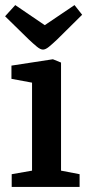

<svg xmlns="http://www.w3.org/2000/svg" viewBox="-22 -735 348 755"><path d="M24 0V-50L104 -64V-410L23 -425V-477L186 -502L218 -489V-64L291 -50V0ZM147 -540Q137 -540 123 -551.5Q109 -563 91 -580L-2 -671L38 -715L154 -636L271 -715L301 -677L203 -580Q184 -562 170.5 -551Q157 -540 147 -540Z"/></svg>

Font: Faustina Light SemiBold
Style: Regular
Weight: 600
Version: Version 1.200